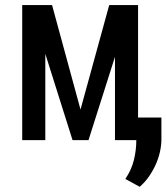

<svg xmlns="http://www.w3.org/2000/svg" viewBox="-20 -548 651 751"><path d="M294.9 -119.6 407.2 -528.3H520V0H429.7V-325.7L326.2 0H263.7L157.2 -337.4V0H66.9V-528.3H183.6ZM611.3 -2.4Q611.3 20.5 605.7 45.7Q600.1 70.8 589.1 95.5Q578.1 120.1 562.5 142.6Q546.9 165 526.4 182.6L470.2 151.9Q493.7 117.7 503.4 79.1Q513.2 40.5 513.2 -1V-88.4H611.3Z"/></svg>

Font: Roboto Mono
Style: Regular
Weight: 400
Designer: Google
Version: Version 2.000985; 2015; ttfautohint (v1.3)